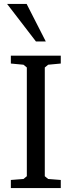

<svg xmlns="http://www.w3.org/2000/svg" viewBox="-20 -953 364 973"><path d="M35 0V-41L99 -46L116 -60V-611L99 -625L35 -631V-671H288V-631L224 -625L207 -611V-60L224 -46L288 -41V0ZM16 -933H115L212 -743H162Z"/></svg>

Font: Khartiya
Style: Regular
Weight: 500
Version: Version 1.0.1